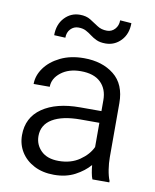

<svg xmlns="http://www.w3.org/2000/svg" viewBox="-84 -801 708 876"><g transform="rotate(10 270.0 -363.5)"><path d="M402.8 0Q397.9 -11.7 394.8 -29.1Q391.6 -46.4 390.1 -64.5Q364.3 -34.2 322.8 -12.2Q281.2 9.8 226.1 9.8Q173.3 9.8 134 -10.5Q94.7 -30.8 73 -65.4Q51.3 -100.1 51.3 -143.6Q51.3 -225.1 115.7 -269.5Q180.2 -314 290.5 -314H389.2V-364.7Q389.2 -416.5 357.7 -446.8Q326.2 -477.1 265.6 -477.1Q209.5 -477.1 173.6 -449Q137.7 -420.9 137.7 -382.3H63Q63 -421.4 88.6 -457Q114.3 -492.7 160.9 -515.4Q207.5 -538.1 269.5 -538.1Q354.5 -538.1 408.9 -494.6Q463.4 -451.2 463.4 -363.8V-113.3Q463.4 -86.4 468 -56.6Q472.7 -26.9 481 -6.8V0ZM235.8 -56.2Q292.5 -56.2 332.5 -83.7Q372.6 -111.3 389.2 -147.5V-259.8H301.8Q218.3 -259.8 172.1 -232.2Q126 -204.6 126 -152.3Q126 -112.3 154.5 -84.2Q183.1 -56.2 235.8 -56.2ZM401.4 -736.8 454.1 -732.9Q454.1 -682.6 424.8 -651.9Q395.5 -621.1 353.5 -621.1Q328.1 -621.1 311.8 -628.7Q295.4 -636.2 282.5 -646.2Q269.5 -656.2 255.1 -663.8Q240.7 -671.4 220.2 -671.4Q198.7 -671.4 183.8 -655.8Q168.9 -640.1 168.9 -615.2L116.7 -617.7Q116.7 -668 145.8 -699Q174.8 -730 216.8 -730Q246.1 -730 266.1 -717.5Q286.1 -705.1 304.9 -692.4Q323.7 -679.7 350.1 -679.7Q371.6 -679.7 386.5 -695.8Q401.4 -711.9 401.4 -736.8Z"/></g></svg>

Font: Vazirmatn RD UI Light
Style: Regular
Weight: 300
Designer: Saber Rastikerdar
Foundry: Saber Rastikerdar
Version: Version 33.003